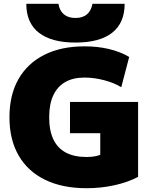

<svg xmlns="http://www.w3.org/2000/svg" viewBox="-20 -985 801 1015"><path d="M438 10Q310 10 218.5 -34.5Q127 -79 78.5 -163Q30 -247 30 -365Q30 -483 77.5 -566.5Q125 -650 214 -695Q303 -740 427 -740Q496 -740 555.5 -726Q615 -712 663 -684L621 -524Q584 -547 530.5 -561Q477 -575 427 -575Q366 -575 324.5 -551Q283 -527 261.5 -480.5Q240 -434 240 -365Q240 -295 262 -248.5Q284 -202 328 -178.5Q372 -155 438 -155Q467 -155 488.5 -160Q510 -165 533 -177L510 -131V-281H350V-446H710V-50Q655 -21 584 -5.5Q513 10 438 10ZM379 -760Q252 -760 185.5 -812Q119 -864 119 -965H289Q295 -928 318 -909Q341 -890 379 -890Q417 -890 439.5 -909Q462 -928 469 -965H639Q639 -864 573 -812Q507 -760 379 -760Z"/></svg>

Font: M PLUS 1 Black
Style: Regular
Weight: 900
Designer: Coji Morishita
Foundry: UNDERFOREST DESIGN
Version: Version 1.001